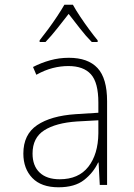

<svg xmlns="http://www.w3.org/2000/svg" viewBox="-20 -784 570 814"><path d="M228 10Q155 10 117 -29.5Q79 -69 79 -133Q79 -214 137.5 -253.5Q196 -293 301 -300L397 -306V-349Q397 -434 365.5 -469Q334 -504 270 -504Q237 -504 203.5 -495.5Q170 -487 134 -467L120 -500Q155 -518 193 -528.5Q231 -539 272 -539Q353 -539 393.5 -495.5Q434 -452 434 -355V0H403L398 -95H396Q376 -52 336.5 -21Q297 10 228 10ZM233 -24Q313 -24 354.5 -77Q396 -130 397 -219V-274L306 -269Q217 -263 167.5 -231.5Q118 -200 118 -133Q118 -81 148 -52.5Q178 -24 233 -24ZM148 -613Q164 -633 184 -660Q204 -687 222.5 -715Q241 -743 253 -764H289Q301 -742 320 -713.5Q339 -685 359 -658Q379 -631 394 -613V-606H369Q344 -631 318.5 -664Q293 -697 271 -725Q250 -698 223.5 -664.5Q197 -631 173 -606H148Z"/></svg>

Font: Noto Sans Mono Condensed ExtraLight
Style: Regular
Weight: 200
Width: 3
Designer: Monotype Design Team
Foundry: Monotype Imaging Inc.
Version: Version 2.014; ttfautohint (v1.8.4.7-5d5b)